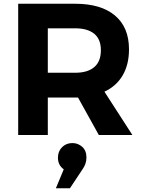

<svg xmlns="http://www.w3.org/2000/svg" viewBox="-20 -720 764 1024"><path d="M507 0 396 -200H381H235V0H77V-700H381Q519 -700 593.5 -637Q668 -574 668 -457Q668 -376 634.5 -318.5Q601 -261 537 -231L686 0ZM381 -332Q447 -332 482.5 -362Q518 -392 518 -452Q518 -511 482.5 -540Q447 -569 381 -569H235V-332ZM366 43Q396 43 418.5 63Q441 83 441 120Q441 138 435.5 153.5Q430 169 420 183L353 284H278L320 183Q289 161 289 121Q289 87 311 65Q333 43 366 43Z"/></svg>

Font: Montserrat Semi Bold
Style: Regular
Weight: 600
Designer: Julieta Ulanovsky
Foundry: Julieta Ulanovsky
Version: Version 3.001 September 28, 2015